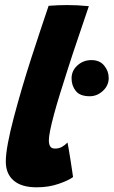

<svg xmlns="http://www.w3.org/2000/svg" viewBox="-20 -738 460 778"><path d="M343.5 -348Q304 -348 287 -369.5Q270 -391 270 -420.5Q270 -451.5 293.8 -473Q317.5 -494.5 350.5 -494.5Q384 -494.5 402.2 -472.2Q420.5 -450 420.5 -422Q420.5 -391.5 397 -369.8Q373.5 -348 343.5 -348ZM276 -20.5Q257 -6.5 217 7.2Q177 21 128.5 21Q67 21 35.2 -6.5Q3.5 -34 3.5 -83.5Q3.5 -112.5 12.2 -159Q21 -205.5 36 -262.2Q51 -319 69.2 -381Q87.5 -443 107.2 -504Q127 -565 145 -619.2Q163 -673.5 177 -714.5Q217.5 -717.5 251.5 -717.5Q273 -717.5 293.8 -716.5Q314.5 -715.5 340 -713Q316.5 -643 295 -580Q273.5 -517 255.8 -461.5Q238 -406 223.5 -359.2Q209 -312.5 199 -275.2Q189 -238 183.5 -211.2Q178 -184.5 178 -169Q178 -153.5 183.5 -144.8Q189 -136 202.5 -136Q219 -136 231 -142.8Q243 -149.5 253.5 -160.5Q255 -153.5 258.5 -133.5Q262 -113.5 265.8 -89Q269.5 -64.5 272.5 -45Q275.5 -25.5 276 -20.5Z"/></svg>

Font: Grandstander Thin ExtraBold
Style: Italic
Weight: 800
Italic angle: -15°
Version: Version 1.200